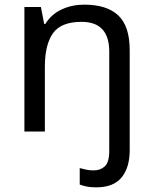

<svg xmlns="http://www.w3.org/2000/svg" viewBox="-20 -659 658 826"><path d="M394 147Q370 147 353 143.5Q336 140 323 135V64Q337 68 351 71Q365 74 383 74Q412 74 431 56.5Q450 39 450 -10V-437Q450 -565 331 -565Q242 -565 207.5 -515.5Q173 -466 173 -372V-93H85V-629H156L170 -556H175Q201 -598 245.5 -618.5Q290 -639 342 -639Q440 -639 489 -592.5Q538 -546 538 -443V-13Q538 62 503 104.5Q468 147 394 147Z"/></svg>

Font: Noto Sans Telugu UI
Style: Regular
Weight: 400
Designer: Jelle Bosma - Monotype Design Team
Foundry: Monotype Imaging Inc.
Version: Version 2.005; ttfautohint (v1.8.4.7-5d5b)